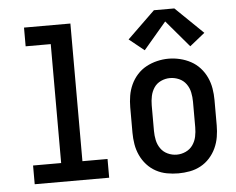

<svg xmlns="http://www.w3.org/2000/svg" viewBox="-53 -827 1107 899"><g transform="rotate(-5 500.0 -377.5)"><path d="M75 0V-88H207V-647H89V-735H307V-88H425V0Z M750 8Q723 8 696 3Q669 -2 645 -15Q621 -28 602.5 -48.5Q584 -69 572.5 -94Q561 -119 556.5 -146Q552 -173 552 -200V-320Q552 -347 556.5 -374Q561 -401 572.5 -426Q584 -451 602.5 -471.5Q621 -492 645 -505Q669 -518 696 -524.5Q723 -531 750 -531Q777 -531 804 -524.5Q831 -518 855 -505Q879 -492 897.5 -471.5Q916 -451 927.5 -426Q939 -401 943.5 -374Q948 -347 948 -320V-200Q948 -173 943.5 -146Q939 -119 927.5 -94Q916 -69 897.5 -48.5Q879 -28 855 -15Q831 -2 804 3Q777 8 750 8ZM750 -80Q772 -80 792.5 -89.5Q813 -99 825.5 -117Q838 -135 842.5 -156.5Q847 -178 847 -200V-320Q847 -342 842.5 -364Q838 -386 825 -404Q812 -422 791.5 -431Q771 -440 749 -440Q727 -440 706.5 -430.5Q686 -421 674 -403Q662 -385 657.5 -363.5Q653 -342 653 -320V-200Q653 -178 657.5 -156.5Q662 -135 674.5 -117Q687 -99 707.5 -89.5Q728 -80 750 -80ZM643 -580 572 -637 702 -763H798L928 -637L857 -580L750 -706Z"/></g></svg>

Font: Zed Mono Semibold
Style: Regular
Weight: 600
Monospace: yes
Designer: Belleve Invis
Foundry: Belleve Invis
Version: Version 1.0.0; ttfautohint (v1.8.4)